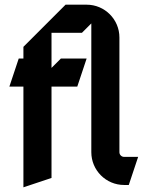

<svg xmlns="http://www.w3.org/2000/svg" viewBox="-20 -770 630 820"><path d="M260 -750 80 -570V-520H60L20 -400H80V30L200 -10V-400H310L350 -520H240L200 -480V-630H330L370 -670V-120C370 -42.7 432.7 20 510 20H530L570 -100H510C499 -100 490 -109 490 -120V-610C490 -687.3 427.3 -750 350 -750Z"/></svg>

Font: Abibas
Style: Medium
Weight: 500
Version: Version 0.3